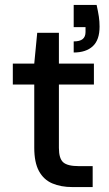

<svg xmlns="http://www.w3.org/2000/svg" viewBox="-20 -759 442 779"><path d="M274 0Q227 0 192 -15Q157 -30 138 -65Q119 -100 119 -160V-416H32V-501H119L131 -626H219V-501H361V-416H219V-159Q219 -116 236.5 -100.5Q254 -85 299 -85H356V0ZM279 -546V-591Q304 -591 315.5 -600.5Q327 -610 327 -629V-649H279V-739H372Q378 -712 381 -692Q384 -672 384 -651Q384 -597 356.5 -571.5Q329 -546 279 -546Z"/></svg>

Font: DMSans_18ptMedium
Style: Regular
Weight: 500
Designer: Colophon Foundry, Jonny Pinhorn
Foundry: Colophon Foundry
Version: Version 4.004;gftools[0.9.30]